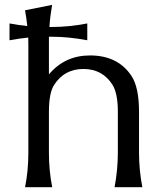

<svg xmlns="http://www.w3.org/2000/svg" viewBox="-20 -777 695 797"><path d="M84 0Q97.7 -66.9 97.7 -144V-589.8Q97.7 -605.5 97.2 -621.1Q59.6 -617.2 19.5 -609.9V-679.7Q57.6 -672.4 93.3 -668.9Q89.8 -701.2 84 -734.4L196.3 -756.8Q188 -709 185.1 -665H195.8Q265.6 -665 342.3 -679.7V-609.9Q264.2 -624.5 195.8 -624.5H183.1V-468.3Q249.5 -546.9 353.5 -546.9Q469.2 -546.9 525.4 -462.4Q557.1 -415 557.1 -313V-143.6Q557.1 -71.8 570.8 0H455.6Q469.2 -72.3 469.2 -144V-313.5Q469.2 -389.2 446.8 -425.3Q405.3 -490.7 326.2 -490.7Q247.6 -490.7 205.1 -425.3Q183.1 -391.6 183.1 -313.5V-144Q183.1 -67.4 196.8 0Z"/></svg>

Font: Classica
Style: Book
Weight: 400
Designer: Wojciech Kalinowski "wmk69" (wmk69@o2.pl)
Foundry: Wojciech Kalinowski "wmk69" (wmk69@o2.pl)
Version: Version 2.1.1; 2021-05-14